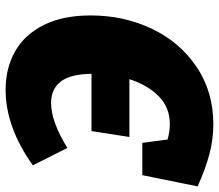

<svg xmlns="http://www.w3.org/2000/svg" viewBox="-68 -697 780 684"><g transform="rotate(90 322.0 -355.0)"><path d="M262 -426H468L447 -291H243Q244 -216 270.5 -181.5Q297 -147 347 -147Q413 -147 507 -205L569 -82Q433 15 300 15Q223 15 163.5 -18.5Q104 -52 69.5 -120Q35 -188 35 -288Q35 -406 82.5 -506Q130 -606 218.5 -665.5Q307 -725 422 -725Q476 -725 529 -711Q582 -697 644 -669L604 -472H489L477 -562Q449 -570 422 -570Q363 -570 323 -530.5Q283 -491 262 -426Z"/></g></svg>

Font: Bitter Pro Black
Style: Italic
Weight: 900
Italic angle: -9°
Designer: Sol Matas, and Bitter project Authors
Foundry: Sol Matas
Version: Version 1.010